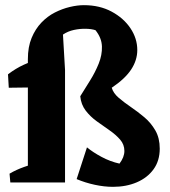

<svg xmlns="http://www.w3.org/2000/svg" viewBox="-20 -707 658 744"><path d="M418 17Q384 17 347 9Q310 1 277 -13L317 -136Q340 -117 373.5 -99Q407 -81 443 -73Q462 -98 462 -122Q462 -147 445.5 -166Q429 -185 404.5 -202Q380 -219 355 -237Q330 -255 312 -278.5Q294 -302 291 -334Q309 -363 329 -395Q349 -427 362.5 -460.5Q376 -494 375 -527Q374 -560 350 -590Q335 -595 312.5 -595.5Q290 -596 266.5 -591Q243 -586 224 -573L232 -436V0H88V-478Q88 -525 102.5 -560Q117 -595 140.5 -619.5Q164 -644 192.5 -658.5Q221 -673 250.5 -680Q280 -687 305 -687Q366 -687 412.5 -662Q459 -637 485.5 -597.5Q512 -558 512 -513Q512 -474 488.5 -438Q465 -402 413 -367Q419 -346 440 -328Q461 -310 487.5 -292Q514 -274 539.5 -252.5Q565 -231 582 -201.5Q599 -172 599 -131Q599 -84 575 -51Q551 -18 510 -0.5Q469 17 418 17ZM20 0 17 -34Q42 -49 74.5 -60.5Q107 -72 132 -78L121 0ZM14 -367 11 -419Q41 -442 73 -456.5Q105 -471 139 -480L191 -431L168 -369Z"/></svg>

Font: Eczar SemiBold
Style: Regular
Weight: 600
Designer: Vaibhav Singh
Foundry: Rosetta Type Foundry
Version: Version 2.000